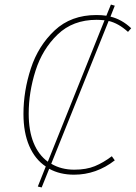

<svg xmlns="http://www.w3.org/2000/svg" viewBox="-20 -757 596 843"><path d="M457 -665 205 -38Q249 -12 306 -12Q359 -12 396.5 -27.5Q434 -43 471 -71L484 -53Q403 10 305 10Q243 10 196 -16L163 66L146 62L181 -26Q134 -57 108.5 -116Q83 -175 83 -257Q83 -357 115.5 -456.5Q148 -556 220 -623.5Q292 -691 403 -691Q427 -691 447 -688L467 -737L484 -732L465 -684Q515 -672 556 -633L542 -617Q500 -655 457 -665ZM439 -668Q417 -670 404 -670Q300 -670 233 -605.5Q166 -541 136 -446.5Q106 -352 106 -258Q106 -183 127.5 -130Q149 -77 190 -47Z"/></svg>

Font: Fira Sans Thin
Style: Italic
Weight: 250
Italic angle: -8°
Designer: Carrois Corporate & Edenspiekermann AG
Foundry: Carrois Corporate GbR & Edenspiekermann AG
Version: Version 4.203